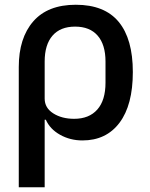

<svg xmlns="http://www.w3.org/2000/svg" viewBox="-20 -578 631 808"><path d="M59 -296Q59 -418 120 -488Q181 -558 299 -558Q420 -558 479.5 -486Q539 -414 539 -275Q539 -136 483 -61.5Q427 13 327 13Q275 13 232.5 -11Q190 -35 173 -74H168V210H59ZM424 -230V-319Q424 -390 391 -428Q358 -466 296 -466Q234 -466 201 -428Q168 -390 168 -319V-163Q168 -124 204 -101Q240 -78 292 -78Q355 -78 389.5 -117Q424 -156 424 -230Z"/></svg>

Font: IBM Plex Sans JP Medm
Style: Regular
Weight: 500
Designer: Mike Abbink; Paul van der Laan; Pieter van Rosmalen; Wujin Sim; Yejin Wi; Jinhee Kim; Boomi Park; Yona Kim; Kichan Ma
Foundry: Sandoll Inc.
Version: Version 1.002